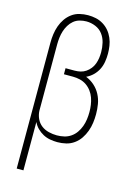

<svg xmlns="http://www.w3.org/2000/svg" viewBox="-140 -816 780 1104"><g transform="rotate(15 250.0 -264.0)"><path d="M74 215V-535Q74 -560 77.5 -585.5Q81 -611 89.5 -635Q98 -659 112.5 -680Q127 -701 147.5 -716Q168 -731 193 -737Q218 -743 243 -743Q267 -743 290 -738Q313 -733 333.5 -720.5Q354 -708 369 -690Q384 -672 393.5 -650Q403 -628 406.5 -604.5Q410 -581 410 -558Q410 -534 406 -509.5Q402 -485 391 -463.5Q380 -442 362.5 -425Q345 -408 323 -398Q351 -387 373.5 -367Q396 -347 410 -320.5Q424 -294 429 -264.5Q434 -235 434 -205Q434 -179 430.5 -153Q427 -127 418 -102.5Q409 -78 394.5 -56.5Q380 -35 358.5 -19.5Q337 -4 311.5 2Q286 8 260 8Q238 8 216 4Q194 0 174.5 -10.5Q155 -21 139 -37Q123 -53 114 -73V215ZM247 -29Q269 -29 290.5 -34Q312 -39 330 -51.5Q348 -64 360.5 -82Q373 -100 380.5 -120.5Q388 -141 391 -163Q394 -185 394 -207Q394 -228 391 -249Q388 -270 381 -290Q374 -310 361 -327.5Q348 -345 330.5 -357Q313 -369 292 -374Q271 -379 250 -379H196V-415H250Q268 -415 285 -419Q302 -423 316.5 -433Q331 -443 342 -457Q353 -471 359 -487.5Q365 -504 367.5 -521.5Q370 -539 370 -557Q370 -585 363.5 -612.5Q357 -640 340.5 -662Q324 -684 297.5 -695Q271 -706 243 -706Q223 -706 203 -700.5Q183 -695 167.5 -682Q152 -669 141.5 -651.5Q131 -634 125 -615Q119 -596 116.5 -575.5Q114 -555 114 -535V-140Q115 -115 125.5 -92.5Q136 -70 155 -55.5Q174 -41 198.5 -35Q223 -29 247 -29Z"/></g></svg>

Font: Iosevka Curly Slab Extralight
Style: Regular
Weight: 200
Monospace: yes
Designer: Belleve Invis
Foundry: Belleve Invis
Version: Version 22.1.2; ttfautohint (v1.8.4)